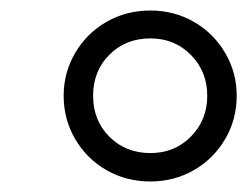

<svg xmlns="http://www.w3.org/2000/svg" viewBox="-20 -726 470 365"><path d="M101 -544Q101 -588 123 -625.5Q145 -663 182.5 -684.5Q220 -706 266 -706Q311 -706 348.5 -684.5Q386 -663 408 -625.5Q430 -588 430 -544Q430 -499 408 -461.5Q386 -424 348.5 -402.5Q311 -381 266 -381Q220 -381 182.5 -402.5Q145 -424 123 -461.5Q101 -499 101 -544ZM374 -544Q374 -590 343 -621.5Q312 -653 266 -653Q219 -653 188 -622Q157 -591 157 -544Q157 -497 188 -466Q219 -435 266 -435Q312 -435 343 -466.5Q374 -498 374 -544Z"/></svg>

Font: Montserrat Alternates Medium
Style: Italic
Weight: 500
Italic angle: -11.3°
Designer: Julieta Ulanovsky
Foundry: Julieta Ulanovsky
Version: Version 7.200